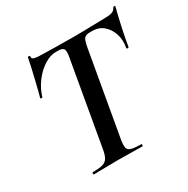

<svg xmlns="http://www.w3.org/2000/svg" viewBox="-150 -788 907 924"><g transform="rotate(-30 303.5 -326.5)"><path d="M113 0Q111 0 111 -6Q111 -12 113 -12Q149 -12 168 -17Q187 -22 196.5 -37Q206 -52 211 -81L292 -544Q299 -579 292.5 -590.5Q286 -602 261 -602H249Q217 -602 183.5 -580.5Q150 -559 123.5 -524Q97 -489 84 -446Q83 -443 77.5 -444Q72 -445 73 -448Q77 -462 83.5 -487.5Q90 -513 97 -543Q104 -573 110.5 -601Q117 -629 120 -647Q122 -650 127.5 -649.5Q133 -649 132 -646Q130 -631 145 -628Q160 -625 171 -625Q208 -624 257.5 -623Q307 -622 354 -622Q414 -622 455 -623.5Q496 -625 530 -625Q558 -625 573.5 -629.5Q589 -634 596 -650Q598 -653 603 -652.5Q608 -652 607 -648Q603 -632 596 -604Q589 -576 582.5 -545Q576 -514 571 -487.5Q566 -461 564 -448Q563 -444 557 -444.5Q551 -445 552 -449Q560 -491 548.5 -525.5Q537 -560 512 -581Q487 -602 451 -602H440Q413 -602 405 -589.5Q397 -577 391 -542L310 -81Q305 -52 308 -37Q311 -22 329 -17Q347 -12 384 -12Q386 -12 386 -6Q386 0 384 0Q356 0 322.5 -1Q289 -2 248 -2Q211 -2 176 -1Q141 0 113 0Z"/></g></svg>

Font: Cormorant Infant Light
Style: Italic
Weight: 300
Italic angle: -10°
Designer: Christian Thalmann (Catharsis Fonts)
Foundry: Catharsis Fonts
Version: Version 4.001